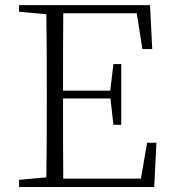

<svg xmlns="http://www.w3.org/2000/svg" viewBox="-20 -743 686 763"><path d="M564.5 -175.8H601.6L592.8 0H55.7V-28.3L164.1 -38.1Q166 -134.8 166 -333V-389.6Q166 -588.9 164.1 -686.5L55.7 -696.3V-722.7H576.2L585 -547.9H545.9L523.4 -690.4H231.4Q230.5 -594.7 230.5 -382.8H418L430.7 -488.3H461.9V-247.1H430.7L418.9 -351.6H230.5Q230.5 -130.9 231.4 -33.2H540Z"/></svg>

Font: GenYoMin TW TTF ExtraLight
Style: Regular
Weight: 250
Version: Version 1.300